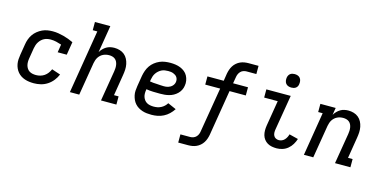

<svg xmlns="http://www.w3.org/2000/svg" viewBox="-87 -1223 3773 1902"><g transform="rotate(15 1800.0 -272.0)"><path d="M267 8Q243 8 219.5 5Q196 2 174 -5.5Q152 -13 133.5 -25Q115 -37 100.5 -54Q86 -71 76.5 -92Q67 -113 63 -136Q59 -159 60.5 -183Q62 -207 66 -231L84 -341Q88 -368 97.5 -394.5Q107 -421 123 -444.5Q139 -468 162 -486.5Q185 -505 210.5 -517Q236 -529 263 -533.5Q290 -538 318 -538Q347 -538 375 -533.5Q403 -529 429.5 -522Q456 -515 481.5 -505.5Q507 -496 532 -484L510 -350H417L430 -432Q404 -441 376 -447.5Q348 -454 319 -454Q302 -454 285.5 -451Q269 -448 253 -440Q237 -432 224 -419.5Q211 -407 201.5 -392Q192 -377 186.5 -360.5Q181 -344 178 -327L160 -217Q157 -199 157 -181Q157 -163 161.5 -146.5Q166 -130 175.5 -115.5Q185 -101 199.5 -92Q214 -83 231.5 -79.5Q249 -76 267 -76Q289 -76 311 -82Q333 -88 352 -101Q371 -114 385 -133Q399 -152 408 -173L497 -143Q483 -109 459.5 -79.5Q436 -50 404.5 -29.5Q373 -9 337.5 -0.5Q302 8 267 8Z M636 0 743 -651H696V-735H854L808 -456Q819 -475 834.5 -491Q850 -507 868.5 -518Q887 -529 908 -533.5Q929 -538 949 -538Q978 -538 1005 -530Q1032 -522 1052.5 -505Q1073 -488 1085.5 -464Q1098 -440 1103.5 -412.5Q1109 -385 1107.5 -356.5Q1106 -328 1101 -299L1066 -84H1113V0H955L1007 -313Q1010 -330 1010.5 -347Q1011 -364 1008.5 -380Q1006 -396 999 -410.5Q992 -425 980 -435Q968 -445 952 -449.5Q936 -454 919 -454Q903 -454 888 -451Q873 -448 858 -441Q843 -434 830.5 -422.5Q818 -411 809.5 -397.5Q801 -384 796 -368.5Q791 -353 788 -338L732 0Z M1474 8Q1450 8 1426 5.5Q1402 3 1379.5 -4.5Q1357 -12 1337.5 -24Q1318 -36 1303 -53Q1288 -70 1278.5 -91Q1269 -112 1264 -135Q1259 -158 1260.5 -182.5Q1262 -207 1266 -231L1284 -341Q1289 -368 1298.5 -395Q1308 -422 1324.5 -446Q1341 -470 1364.5 -488.5Q1388 -507 1414.5 -518.5Q1441 -530 1469 -534Q1497 -538 1524 -538Q1551 -538 1577.5 -534Q1604 -530 1627.5 -520.5Q1651 -511 1671 -495Q1691 -479 1703 -456.5Q1715 -434 1719.5 -407.5Q1724 -381 1719 -355Q1716 -332 1705 -310.5Q1694 -289 1676.5 -272Q1659 -255 1638 -243.5Q1617 -232 1594 -226Q1571 -220 1548.5 -218Q1526 -216 1503 -216Q1468 -216 1432 -217Q1396 -218 1361 -224L1360 -217Q1357 -199 1357 -180Q1357 -161 1362.5 -144.5Q1368 -128 1378.5 -114Q1389 -100 1404 -91.5Q1419 -83 1437 -79.5Q1455 -76 1474 -76Q1493 -76 1511.5 -79.5Q1530 -83 1548 -92Q1566 -101 1581 -115Q1596 -129 1606 -146L1692 -108Q1674 -80 1650 -57Q1626 -34 1596.5 -19Q1567 -4 1536 2Q1505 8 1474 8ZM1518 -297Q1529 -297 1540.5 -298Q1552 -299 1563 -302.5Q1574 -306 1584.5 -312Q1595 -318 1603.5 -326.5Q1612 -335 1617.5 -345.5Q1623 -356 1625 -368Q1627 -381 1624.5 -394Q1622 -407 1615 -417.5Q1608 -428 1597.5 -435Q1587 -442 1575 -446.5Q1563 -451 1550 -452.5Q1537 -454 1524 -454Q1507 -454 1489.5 -451.5Q1472 -449 1456 -441Q1440 -433 1426 -420.5Q1412 -408 1402 -393Q1392 -378 1386.5 -361Q1381 -344 1378 -327L1375 -308Q1393 -304 1410.5 -303Q1428 -302 1446 -301Q1464 -300 1482 -298.5Q1500 -297 1518 -297Z M1802 205V121H1903Q1919 121 1935 115Q1951 109 1963 96.5Q1975 84 1981 68.5Q1987 53 1989 37L2065 -419H1912V-503H2079L2091 -580Q2095 -601 2102 -621.5Q2109 -642 2121 -661Q2133 -680 2150.5 -695Q2168 -710 2188 -719Q2208 -728 2229.5 -731.5Q2251 -735 2272 -735H2374V-651H2272Q2256 -651 2240 -645Q2224 -639 2212.5 -626.5Q2201 -614 2194.5 -598.5Q2188 -583 2186 -567L2175 -503H2328V-419H2161L2084 50Q2080 71 2073 91.5Q2066 112 2054 131Q2042 150 2024.5 165Q2007 180 1987 189Q1967 198 1945.5 201.5Q1924 205 1903 205Z M2758 8Q2732 8 2708 3.5Q2684 -1 2663.5 -13Q2643 -25 2628.5 -44Q2614 -63 2607.5 -86Q2601 -109 2601 -134.5Q2601 -160 2605 -185L2648 -446H2509V-530H2759L2699 -171Q2696 -154 2696.5 -137Q2697 -120 2704.5 -105.5Q2712 -91 2726.5 -83.5Q2741 -76 2758 -76Q2773 -76 2788.5 -82.5Q2804 -89 2815.5 -101.5Q2827 -114 2834.5 -129Q2842 -144 2846 -159L2938 -136Q2929 -107 2912.5 -79.5Q2896 -52 2871.5 -31.5Q2847 -11 2817 -1.5Q2787 8 2758 8ZM2742 -611Q2726 -611 2710.5 -616.5Q2695 -622 2685.5 -634.5Q2676 -647 2673.5 -663.5Q2671 -680 2674 -697Q2676 -708 2682 -719Q2688 -730 2698 -737Q2708 -744 2719.5 -746.5Q2731 -749 2742 -749Q2759 -749 2774 -743.5Q2789 -738 2798.5 -725.5Q2808 -713 2810.5 -696.5Q2813 -680 2810 -663Q2809 -652 2803 -641Q2797 -630 2787 -623Q2777 -616 2765.5 -613.5Q2754 -611 2742 -611Z M3036 0 3109 -446H3063V-530H3220L3208 -456Q3219 -475 3234.5 -491Q3250 -507 3268.5 -518Q3287 -529 3308 -533.5Q3329 -538 3349 -538Q3378 -538 3405 -530Q3432 -522 3452.5 -505Q3473 -488 3485.5 -464Q3498 -440 3503.5 -412.5Q3509 -385 3507.5 -356.5Q3506 -328 3501 -299L3466 -84H3513V0H3355L3407 -313Q3410 -330 3410.5 -347Q3411 -364 3408.5 -380Q3406 -396 3399 -410.5Q3392 -425 3380 -435Q3368 -445 3352 -449.5Q3336 -454 3319 -454Q3303 -454 3288 -451Q3273 -448 3258 -441Q3243 -434 3230.5 -422.5Q3218 -411 3209.5 -397.5Q3201 -384 3196 -368.5Q3191 -353 3188 -338L3132 0Z"/></g></svg>

Font: Iosevka Curly Slab MdEx
Style: Italic
Weight: 500
Width: 7
Italic angle: -9°
Monospace: yes
Designer: Belleve Invis
Foundry: Belleve Invis
Version: Version 11.0.0; ttfautohint (v1.8.3)